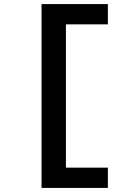

<svg xmlns="http://www.w3.org/2000/svg" viewBox="-20 -780 640 938"><path d="M507 138V39H302V-661H507V-760H183V138Z"/></svg>

Font: IBM Plex Mono
Style: Bold
Weight: 700
Monospace: yes
Designer: Mike Abbink, Paul van der Laan, Pieter van Rosmalen
Foundry: Bold Monday
Version: Version 2.004